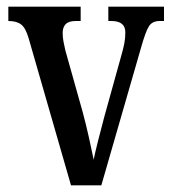

<svg xmlns="http://www.w3.org/2000/svg" viewBox="-20 -556 513 576"><path d="M66 -441Q57 -472 43.5 -482.5Q30 -493 5 -493V-536H222V-493H208Q186 -493 177 -483.5Q168 -474 168 -458Q168 -444 170.5 -431Q173 -418 176 -405L228 -220Q238 -183 247 -142.5Q256 -102 261 -77Q265 -97 273.5 -131Q282 -165 293 -206L343 -386Q350 -410 353 -426Q356 -442 356 -459Q356 -493 314 -493H305V-536H472V-493H459Q437 -493 427 -477.5Q417 -462 404 -416L284 0H193Z"/></svg>

Font: Noto Serif Thai ExtraCondensed Medium
Style: Regular
Weight: 500
Width: 2
Designer: Monotype Design Team
Foundry: Monotype Imaging Inc.
Version: Version 2.002; ttfautohint (v1.8.4.7-5d5b)